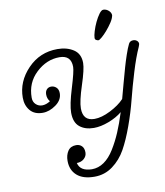

<svg xmlns="http://www.w3.org/2000/svg" viewBox="-91 -892 846 985"><g transform="rotate(-10 332.5 -399.0)"><path d="M315 -21Q349 -21 378.5 -41.5Q408 -62 432 -101Q456 -140 474.5 -183.5Q493 -227 511 -284Q482 -260 440 -244Q398 -228 362 -228Q317 -228 288.5 -251Q260 -274 260 -325Q260 -366 285.5 -449Q311 -532 311 -555Q311 -616 250 -616Q183 -616 128.5 -565Q74 -514 74 -436Q74 -414 88 -401Q102 -388 121 -388Q141 -388 163 -402Q150 -418 150 -439Q150 -456 159 -465.5Q168 -475 182 -475Q197 -475 208.5 -464.5Q220 -454 220 -434Q220 -399 186 -374.5Q152 -350 117 -350Q74 -350 51.5 -377Q29 -404 29 -444Q29 -528 92 -593.5Q155 -659 247 -659Q296 -659 330.5 -636.5Q365 -614 365 -566Q365 -534 339 -454.5Q313 -375 313 -338Q313 -273 373 -273Q410 -273 456.5 -296.5Q503 -320 530 -349Q536 -372 551 -426.5Q566 -481 573.5 -507.5Q581 -534 592.5 -568Q604 -602 614 -622Q621 -636 638 -636Q649 -636 657 -629.5Q665 -623 665 -613Q665 -610 660 -597Q638 -549 615.5 -475Q593 -401 577 -337.5Q561 -274 536.5 -206Q512 -138 485.5 -90.5Q459 -43 417 -12Q375 19 322 19Q262 19 230.5 -9Q199 -37 199 -85Q199 -115 213 -136Q227 -157 256 -157Q274 -157 285.5 -145.5Q297 -134 297 -112Q297 -93 282 -79.5Q267 -66 244 -66Q254 -22 315 -21ZM514 -817Q529 -817 541.5 -806Q554 -795 554 -781Q551 -764 538 -744.5Q525 -725 510 -707.5Q495 -690 481.5 -678.5Q468 -667 463 -667Q458 -667 451.5 -670.5Q445 -674 445 -682Q445 -694 452 -717Q459 -740 469.5 -762Q480 -784 492 -800.5Q504 -817 514 -817Z"/></g></svg>

Font: Bonbon
Style: Regular
Weight: 400
Designer: Ksenia Erulevich
Foundry: Cyreal (www.cyreal.org)
Version: Version 1.000